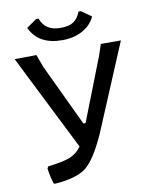

<svg xmlns="http://www.w3.org/2000/svg" viewBox="-91 -887 754 961"><g transform="rotate(-10 286.5 -406.0)"><path d="M271 -693Q150 -693 108 -784L160 -820H172Q195 -755 273 -755Q315 -755 338.5 -770Q362 -785 375 -820H387L438 -784Q418 -741 374 -717Q330 -693 271 -693ZM457 -641H559L373 -198Q318 -76 269.5 -38Q221 0 113 8L104 7Q92 -28 86 -73L91 -83Q168 -92 204 -106.5Q240 -121 263 -154L19 -641L130 -642L153 -579L302 -264H313L438 -584Z"/></g></svg>

Font: Alegreya Sans SC Medium
Style: Regular
Weight: 500
Designer: Juan Pablo del Peral
Foundry: Huerta Tipografica
Version: Version 2.001;PS 002.001;hotconv 1.0.88;makeotf.lib2.5.64775